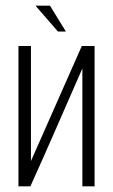

<svg xmlns="http://www.w3.org/2000/svg" viewBox="-20 -656 398 676"><path d="M45 0V-494H89V-89L268 -494H313V0H270V-415Q224 -310 179 -207Q134 -104 87 0ZM184 -545 105 -636H156L212 -545Z"/></svg>

Font: Alumni Sans Light
Style: Regular
Weight: 300
Version: Version 1.018